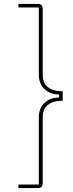

<svg xmlns="http://www.w3.org/2000/svg" viewBox="-20 -816 371 980"><path d="M74 144V126H178V-216Q178 -262 206.5 -290Q235 -318 282 -318V-334Q235 -334 206.5 -362Q178 -390 178 -436V-778H74V-796H173Q186 -796 192 -790Q198 -784 198 -770V-436Q198 -392 224.5 -371Q251 -350 300 -350V-302Q251 -302 224.5 -281Q198 -260 198 -216V118Q198 132 192 138Q186 144 173 144Z"/></svg>

Font: IBM Plex Sans JP Thin
Style: Regular
Weight: 100
Designer: Mike Abbink; Paul van der Laan; Pieter van Rosmalen; Wujin Sim; Yejin Wi; Jinhee Kim; Boomi Park; Yona Kim; Kichan Ma
Foundry: Sandoll Inc.
Version: Version 1.001